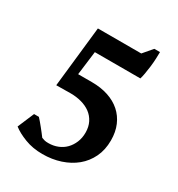

<svg xmlns="http://www.w3.org/2000/svg" viewBox="-181 -872 927 1001"><g transform="rotate(30 282.5 -371.5)"><path d="M455 -755H489Q489 -740 488 -716Q487 -692 484 -667Q481 -642 477 -619.5Q473 -597 469 -585H195L177 -442H260Q314 -442 358 -427.5Q402 -413 433 -385.5Q464 -358 481 -318.5Q498 -279 498 -228Q498 -171 476.5 -126.5Q455 -82 418 -51.5Q381 -21 331 -4.5Q281 12 223 12Q165 12 117 -6.5Q69 -25 40 -48L82 -147H111Q118 -140 127 -129Q136 -118 146 -106Q156 -94 165 -82Q174 -70 181 -61Q191 -57 199.5 -55Q208 -53 222 -53Q252 -53 278 -63.5Q304 -74 322.5 -93Q341 -112 352 -138.5Q363 -165 363 -197Q363 -232 349.5 -258.5Q336 -285 313 -302Q290 -319 259 -327.5Q228 -336 194 -336L107 -335L147 -700H408Z"/></g></svg>

Font: PT Serif
Style: Bold
Weight: 700
Designer: A.Korolkova, O.Umpeleva, V.Yefimov
Foundry: ParaType Ltd
Version: Version 1.000W OFL; ttfautohint (v1.6)